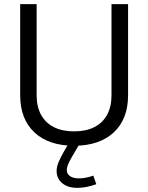

<svg xmlns="http://www.w3.org/2000/svg" viewBox="-20 -696 713 924"><path d="M429.1 149.3Q391.7 162.4 359.8 162.4Q332.6 162.4 317 151.7Q301.4 141 301.4 121.9Q301.4 110.5 307.3 95.9Q313.3 81.3 326.3 58.8L360.5 0.3L359.2 -0.8L306.8 -4.2V0.3L286.1 36Q270.3 64.1 261.4 85.7Q252.5 107.2 252.5 126.6Q252.5 163.6 279.7 185.8Q306.9 208.1 352.4 208.1Q394.3 208.1 443.5 190.5ZM516.6 -676.2V-237.4Q516.6 -182.7 495.6 -143.9Q474.6 -105 434.4 -84.4Q394.2 -63.8 336.5 -63.8Q279.2 -63.8 238.8 -84.4Q198.5 -105 177.4 -143.9Q156.3 -182.7 156.3 -237.4V-676.2H77.1V-238.6Q77.1 -122.7 145.8 -58.7Q214.6 5.4 336.5 5.4Q458.3 5.4 527.3 -58.7Q596.4 -122.7 596.4 -238.6V-676.2Z"/></svg>

Font: Estedad VF
Style: Regular
Weight: 100
Designer: Amin Abedi
Version: Version 7.3